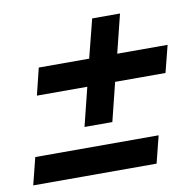

<svg xmlns="http://www.w3.org/2000/svg" viewBox="-68 -670 698 691"><g transform="rotate(-10 281.0 -324.5)"><path d="M217.5 -222.5 252.5 -363.3H68.3L92.5 -461.7H276.7L312.5 -602.5H414.2L379.2 -461.7H563.3L538.3 -363.3H354.2L319.2 -222.5ZM-0.8 -47.5 24.2 -146.7H475L450 -47.5Z"/></g></svg>

Font: Funnel Sans SemiBold
Style: Italic
Weight: 600
Italic angle: -14.036°
Designer: NORD ID, Kristian Moeller
Foundry: Dicotype
Version: Version 1.000